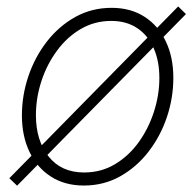

<svg xmlns="http://www.w3.org/2000/svg" viewBox="-20 -572 613 603"><path d="M243.2 10.7Q184.1 10.7 140.4 -17.1Q96.7 -44.9 72.8 -94.7Q48.8 -144.5 48.8 -209.5Q48.8 -272.5 69.1 -332.5Q89.4 -392.6 127 -441.2Q164.6 -489.7 216.3 -518.6Q268.1 -547.4 330.6 -547.4Q390.1 -547.4 433.6 -519.5Q477.1 -491.7 500.7 -442.1Q524.4 -392.6 524.4 -327.6Q524.4 -264.6 504.2 -204.3Q483.9 -144 446.3 -95.5Q408.7 -46.9 357.2 -18.1Q305.7 10.7 243.2 10.7ZM244.1 -30.3Q297.9 -30.3 341.3 -56.4Q384.8 -82.5 415.8 -125.7Q446.8 -168.9 463.6 -221.4Q480.5 -273.9 480.5 -326.7Q480.5 -379.9 462.9 -420.2Q445.3 -460.4 411.4 -483.4Q377.4 -506.3 329.6 -506.3Q277.3 -506.3 234.1 -481.2Q190.9 -456.1 159.2 -413.1Q127.4 -370.1 110.1 -317.4Q92.8 -264.6 92.8 -210Q92.8 -130.9 132.6 -80.6Q172.4 -30.3 244.1 -30.3ZM33.7 11.2 9.3 -12.2 539.6 -551.8 564 -527.8Z"/></svg>

Font: Inter 18pt ExtraLight
Style: Italic
Weight: 250
Italic angle: -9.3988°
Designer: Rasmus Andersson
Foundry: rsms
Version: Version 4.001;git-66647c0bb